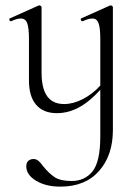

<svg xmlns="http://www.w3.org/2000/svg" viewBox="-20 -415 521 716"><path d="M401 -388V70Q401 164 349.5 222.5Q298 281 205 281Q151 281 114.5 259Q78 237 78 205Q78 191 86 184.5Q94 178 105 178Q115 178 123 184.5Q131 191 141 205Q162 231 183.5 245.5Q205 260 247 260Q296 260 325 224Q354 188 354 94V-80Q313 -35 273.5 -14Q234 7 192 7Q142 7 115 -24Q88 -55 88 -115V-270Q88 -311 81.5 -328.5Q75 -346 58 -346Q43 -346 22 -336H20Q16 -336 15 -341Q14 -346 18 -347L123 -394L126 -395Q129 -395 132 -393Q135 -391 135 -388V-145Q135 -85 156 -56Q177 -27 219 -27Q253 -27 289 -45.5Q325 -64 354 -96V-270Q354 -311 347.5 -328.5Q341 -346 325 -346Q310 -346 289 -336H287Q283 -336 281.5 -341Q280 -346 284 -347L389 -394L393 -395Q395 -395 398 -393Q401 -391 401 -388Z"/></svg>

Font: Cormorant Infant Light
Style: Regular
Weight: 300
Designer: Christian Thalmann (Catharsis Fonts)
Version: Version 3.000